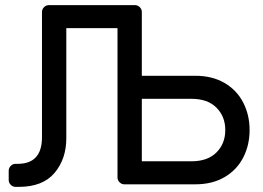

<svg xmlns="http://www.w3.org/2000/svg" viewBox="-20 -720 1029 750"><path d="M507 -700Q518 -700 526 -692Q534 -684 534 -673V-424H743Q809 -424 857 -396Q905 -368 930 -319.5Q955 -271 955 -212Q955 -153 930 -104.5Q905 -56 857 -28Q809 0 743 0H466Q455 0 447 -8Q439 -16 439 -27V-610H239V-180Q239 -99 193 -44.5Q147 10 53 10H41Q30 10 22 2Q14 -6 14 -17V-53Q14 -64 22 -72Q30 -80 41 -80H49Q144 -80 144 -184V-673Q144 -684 152 -692Q160 -700 171 -700ZM534 -334V-90H728Q791 -90 825.5 -124.5Q860 -159 860 -212Q860 -265 825.5 -299.5Q791 -334 728 -334Z"/></svg>

Font: Contemporary
Style: Regular
Weight: 400
Designer: Victor Tran
Foundry: Victor Tran
Version: Version 1.100